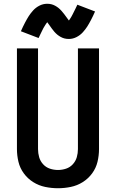

<svg xmlns="http://www.w3.org/2000/svg" viewBox="-20 -992 616 1020"><path d="M288 8Q322 8 356 1Q390 -6 419.5 -24.5Q449 -43 469.5 -71Q490 -99 498 -132.5Q506 -166 506 -200V-735H394V-200Q394 -178 388 -157Q382 -136 367 -119.5Q352 -103 331 -96Q310 -89 288 -89Q266 -89 245 -96Q224 -103 209 -119.5Q194 -136 188 -157Q182 -178 182 -200V-735H70V-200Q70 -166 78 -132.5Q86 -99 106.5 -71Q127 -43 156.5 -24.5Q186 -6 220 1Q254 8 288 8ZM346 -785Q367 -785 386.5 -795Q406 -805 420 -820.5Q434 -836 443.5 -851Q453 -866 463.5 -886Q474 -906 485 -931L391 -967Q386 -956 381.5 -947Q377 -938 373 -930Q369 -922 365.5 -915Q362 -908 358.5 -902Q355 -896 352.5 -892.5Q350 -889 346 -883Q340 -891 333.5 -900Q327 -909 321 -917Q315 -925 307 -934Q299 -943 291 -949.5Q283 -956 273 -961.5Q263 -967 252.5 -969.5Q242 -972 231 -972Q209 -972 189.5 -962Q170 -952 156 -936.5Q142 -921 132.5 -906Q123 -891 112.5 -871Q102 -851 91 -826L185 -790Q190 -801 194.5 -810Q199 -819 203 -827.5Q207 -836 210.5 -842.5Q214 -849 218 -855Q222 -861 224 -864.5Q226 -868 231 -874Q236 -867 243 -857.5Q250 -848 255.5 -840Q261 -832 269 -823Q277 -814 285 -807.5Q293 -801 303 -795.5Q313 -790 323.5 -787.5Q334 -785 346 -785Z"/></svg>

Font: Iosevka Sparkle Semibold
Style: Regular
Weight: 600
Designer: Belleve Invis
Foundry: Belleve Invis
Version: Version 4.5.0; ttfautohint (v1.8.3)